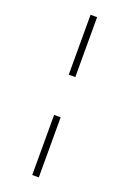

<svg xmlns="http://www.w3.org/2000/svg" viewBox="-174 -791 703 1045"><g transform="rotate(20 178.0 -268.0)"><path d="M159 -385V-732H197V-385ZM159 196V-152H197V196Z"/></g></svg>

Font: Piazzolla Thin ExtraLight
Style: Regular
Weight: 250
Version: Version 2.005